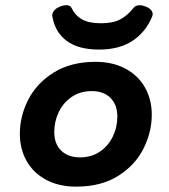

<svg xmlns="http://www.w3.org/2000/svg" viewBox="-20 -696 640 727"><path d="M558.1 -642.6Q558.1 -639.6 556.2 -633.8Q532.2 -574.7 481.9 -541.5Q431.6 -508.3 355 -508.3Q276.9 -508.3 232.7 -541Q188.5 -573.7 178.2 -633.8Q177.7 -635.3 177.7 -637.7Q177.7 -647 184.8 -655.8Q191.9 -664.6 204.6 -669.9Q218.8 -676.3 231 -676.3Q245.6 -676.3 250.5 -666.5Q265.1 -636.7 291.3 -622.3Q317.4 -607.9 362.8 -607.9Q407.2 -607.9 434.8 -622.3Q462.4 -636.7 485.8 -666.5Q494.1 -676.3 508.8 -676.3Q519.5 -676.3 532.7 -670.9Q543.9 -666.5 551 -658.9Q558.1 -651.4 558.1 -642.6ZM554.7 -261.7Q554.7 -196.3 523.4 -133.5Q492.2 -70.8 427.5 -30Q362.8 10.7 268.6 10.7Q203.1 10.7 154.8 -15.1Q106.4 -41 80.8 -86.4Q55.2 -131.8 55.2 -189.5Q55.2 -256.8 87.4 -319.3Q119.6 -381.8 184.3 -421.9Q249 -461.9 341.8 -461.9Q406.7 -461.9 455.1 -436Q503.4 -410.2 529.1 -364.5Q554.7 -318.8 554.7 -261.7ZM185.5 -195.8Q185.5 -151.4 211.7 -125.7Q237.8 -100.1 283.2 -100.1Q326.2 -100.1 358.2 -121.8Q390.1 -143.6 407.2 -179Q424.3 -214.4 424.3 -254.9Q424.3 -299.3 398.4 -325.2Q372.6 -351.1 327.1 -351.1Q284.2 -351.1 252 -329.3Q219.7 -307.6 202.6 -272Q185.5 -236.3 185.5 -195.8Z"/></svg>

Font: Courier Prime
Style: Bold Italic
Weight: 700
Italic angle: -10°
Designer: Alan Dague-Greene
Foundry: Quote-Unquote Apps
Version: Version 3.018